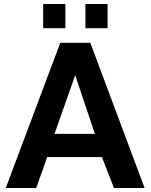

<svg xmlns="http://www.w3.org/2000/svg" viewBox="-20 -935 749 955"><path d="M515.1 -794.9H404.8V-915H515.1ZM305.2 -794.9H194.8V-915H305.2ZM699.2 0H546.9L486.8 -153.8H214.8L160.2 0H8.8L279.8 -722.2H429.2ZM452.1 -269 354 -561 251 -269Z"/></svg>

Font: Perun
Style: Bold
Weight: 700
Foundry: Copyright (c) Stefan Peev, Context Ltd, 2016
Version: Version 1.0000